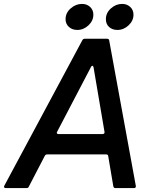

<svg xmlns="http://www.w3.org/2000/svg" viewBox="-54 -961 776 981"><path d="M-25 0Q-30 0 -32.5 -3.5Q-35 -7 -32 -12L367 -756Q371 -763 379 -763H493Q503 -763 504 -754L640 -11V-9Q640 0 631 0H536Q527 0 525 -9L499 -163Q498 -172 489 -172H187Q179 -172 175 -165L93 -7Q90 0 82 0ZM470 -276Q475 -276 478 -279Q481 -282 480 -287L424 -617Q422 -625 418 -625Q414 -625 411 -619L238 -288L236 -283Q236 -280 238.5 -278Q241 -276 245 -276ZM281 -863Q281 -895 307 -918Q333 -941 365 -941Q390 -941 406.5 -925.5Q423 -910 423 -886Q423 -855 398 -831.5Q373 -808 341 -808Q315 -808 298 -823.5Q281 -839 281 -863ZM487 -863Q487 -895 512.5 -918Q538 -941 570 -941Q595 -941 611.5 -925.5Q628 -910 628 -886Q628 -855 603 -831.5Q578 -808 546 -808Q520 -808 503.5 -823Q487 -838 487 -863Z"/></svg>

Font: Open Sauce Two Medium Italic
Style: Regular
Weight: 500
Italic angle: -10°
Designer: Alfredo Marco Pradil
Foundry: Creative Sauce Fz LLC
Version: Version 1.477